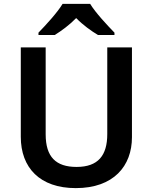

<svg xmlns="http://www.w3.org/2000/svg" viewBox="-20 -958 787 988"><path d="M444 -938H302C275 -893 215 -828 178 -790V-778H262C297 -800 337 -829 372 -865C407 -829 449 -799 484 -778H569V-790C533 -827 471 -893 444 -938ZM659 -252V-714H532V-268C532 -158 485 -99 374 -99C268 -99 215 -150 215 -267V-714H87V-254C87 -95 185 10 370 10C565 10 659 -104 659 -252Z"/></svg>

Font: Noto Sans Bengali SemiBold
Style: Regular
Weight: 600
Designer: Jelle Bosma - Monotype Design Team
Foundry: Monotype Imaging Inc.
Version: Version 2.003